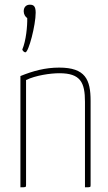

<svg xmlns="http://www.w3.org/2000/svg" viewBox="-20 -798 462 818"><path d="M81 -750C81 -737 88 -726 96 -721C97 -688 91 -624 75 -587C76 -582 83 -575 88 -575C102 -575 132 -691 132 -744C132 -773 122 -778 107 -778C91 -778 81 -767 81 -750ZM67 0C90 0 91 0 91 -10V-457C132 -477 195 -486 233 -486C323 -486 342 -447 342 -364V0C366 0 366 0 366 -10V-368C366 -459 344 -510 232 -510C173 -510 121 -496 67 -474Z"/></svg>

Font: Yanone Kaffeesatz Extra Light
Style: Regular
Weight: 200
Designer: Yanone (Cyrillic: Daniel Pouzeot & Huerta Tipografica)
Foundry: Yanone
Version: Version 1.100;PS 001.100;hotconv 1.0.70;makeotf.lib2.5.58329